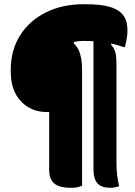

<svg xmlns="http://www.w3.org/2000/svg" viewBox="-20 -730 640 910"><path d="M374 -536Q330 -536 300.5 -519Q271 -502 257 -471.5Q243 -441 243 -401V-391Q243 -373 250 -359.5Q257 -346 271 -338.5Q285 -331 307 -328L312 -322V-253Q293 -224 268 -211.5Q243 -199 208 -199H202Q152 -199 113 -222.5Q74 -246 52.5 -288.5Q31 -331 31 -389V-399Q31 -492 75 -562Q119 -632 197 -671Q275 -710 377 -710H381Q455 -710 495 -699Q535 -688 554 -669Q570 -654 577 -633.5Q584 -613 584 -586Q584 -572 582.5 -560Q581 -548 578.5 -535.5Q576 -523 572 -507H566Q534 -518 504 -524.5Q474 -531 442.5 -533.5Q411 -536 374 -536ZM330 -594V-524Q344 -511 352 -494.5Q360 -478 364.5 -454.5Q369 -431 369 -395Q369 -327 369 -258Q369 -189 369 -120Q369 -51 369 16.5Q369 84 369 150Q356 156 345 158Q334 160 317 160Q260 160 236.5 139Q213 118 213 74Q213 30 213 -24.5Q213 -79 213 -139Q213 -199 213 -260.5Q213 -322 213 -382Q213 -442 213 -496Q213 -550 213 -594ZM507 -594V-517Q517 -506 522.5 -494Q528 -482 530 -464.5Q532 -447 532 -417Q532 -360 532 -303Q532 -246 532 -188.5Q532 -131 532 -74Q532 -17 532 40Q532 70 535 98Q538 126 545 153Q534 156 524.5 158Q515 160 502 160Q461 160 442 139Q423 118 423 70Q423 16 423 -47Q423 -110 423 -178Q423 -246 423 -317Q423 -388 423 -458Q423 -528 423 -594Z"/></svg>

Font: Recursive Casual Black
Style: Regular
Weight: 900
Version: Version 1.047